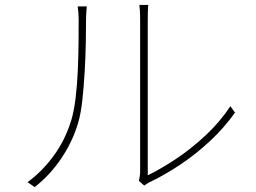

<svg xmlns="http://www.w3.org/2000/svg" viewBox="-20 -756 1040 781"><path d="M545 -20Q547 -29 548.5 -39Q550 -49 550 -59Q550 -67 550 -102Q550 -137 550 -189.5Q550 -242 550 -303Q550 -364 550 -425.5Q550 -487 550 -539.5Q550 -592 550 -628Q550 -664 550 -674Q550 -697 549 -711.5Q548 -726 547 -736H583Q582 -726 581.5 -711.5Q581 -697 581 -674Q581 -664 581 -625.5Q581 -587 581 -530Q581 -473 581 -407Q581 -341 581 -277Q581 -213 581 -160Q581 -107 581 -75Q581 -43 581 -43Q633 -68 695 -109Q757 -150 816 -205Q875 -260 917 -324L936 -298Q891 -235 834 -182Q777 -129 715 -87.5Q653 -46 593 -17Q584 -13 577.5 -8.5Q571 -4 567 -1ZM92 -15Q152 -59 198.5 -122.5Q245 -186 270 -267Q281 -304 287.5 -357.5Q294 -411 296.5 -470Q299 -529 299.5 -583.5Q300 -638 300 -677Q300 -691 299 -704Q298 -717 296 -730H333Q332 -721 331.5 -712Q331 -703 330.5 -694.5Q330 -686 330 -677Q330 -638 329 -582.5Q328 -527 324.5 -465.5Q321 -404 315 -349Q309 -294 298 -257Q276 -181 229.5 -112Q183 -43 121 5Z"/></svg>

Font: Noto Sans TC
Style: Regular
Weight: 100
Designer: Ryoko NISHIZUKA 西塚涼子 (kana, bopomofo & ideographs); Paul D. Hunt (Latin, Greek & Cyrillic); Sandoll Communications 산돌커뮤니
Foundry: Adobe
Version: Version 2.004;hotconv 1.0.118;makeotfexe 2.5.65603